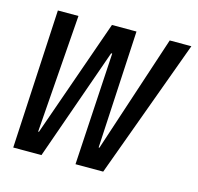

<svg xmlns="http://www.w3.org/2000/svg" viewBox="-83 -615 725 703"><g transform="rotate(15 279.5 -263.5)"><path d="M25 0 53 -527H131L98 -80H101L258 -527H351L327 -81H330L477 -527H559L366 0H261L286 -426H282L132 0Z"/></g></svg>

Font: Mona Sans Condensed Medium
Style: Italic
Weight: 500
Width: 3
Italic angle: -11.7°
Designer: Deni Anggara
Foundry: GitHub
Version: Version 1.001; ttfautohint (v1.8.4.7-5d5b);gftools[0.9.31]